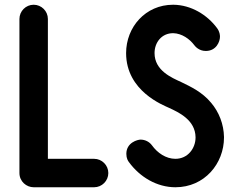

<svg xmlns="http://www.w3.org/2000/svg" viewBox="-20 -780 1014 810"><path d="M437 -50C437 -83 410 -110 377 -110H182V-700C182 -733 155 -760 122 -760C89 -760 62 -733 62 -700V-50C62 -14 92 10 122 10H377C410 10 437 -17 437 -50Z M848 -565C893 -565 908 -605 908 -625C908 -632 907 -646 896 -661C854 -718 786 -759 712 -760H710C594 -760 512 -666 512 -556C512 -395 670 -336 693 -325C734 -306 804 -274 805 -201V-200C805 -155 773 -110 720 -110C680 -110 644 -135 621 -167C610 -182 592 -191 573 -191C561 -191 513 -179 513 -131C513 -112 520 -101 524 -96C570 -33 642 10 720 10C843 10 925 -90 925 -200V-202C924 -256 904 -307 871 -346C833 -392 785 -414 744 -434C705 -452 632 -482 632 -556C632 -602 663 -640 710 -640H711C747 -639 780 -616 800 -589C803 -585 819 -565 848 -565Z"/></svg>

Font: LS
Style: Bold
Weight: 700
Designer: BSozoo
Foundry: BSozoo
Version: Version 001.000